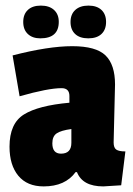

<svg xmlns="http://www.w3.org/2000/svg" viewBox="-20 -656 476 686"><path d="M391 -354 386 -147Q386 -128 395.5 -121.5Q405 -115 428 -115L413 6Q355 10 349 10Q275 10 255 -41H250Q213 10 136 10Q77 10 45.5 -28Q14 -66 14 -132Q14 -215 65.5 -247Q117 -279 228 -289V-313Q228 -341 200 -341Q152 -341 50 -312L25 -458Q153 -491 238 -491Q323 -491 357 -458Q391 -425 391 -354ZM198 -107Q235 -107 235 -146V-195Q198 -190 182.5 -179.5Q167 -169 167 -144Q167 -107 198 -107ZM190 -578Q190 -519 124 -519Q96 -519 79.5 -534.5Q63 -550 63 -577.5Q63 -605 79.5 -620.5Q96 -636 126 -636Q156 -636 173 -620.5Q190 -605 190 -578ZM295.5 -519Q265 -519 248.5 -534.5Q232 -550 232 -577.5Q232 -605 249 -620.5Q266 -636 296 -636Q326 -636 342.5 -620.5Q359 -605 359 -577.5Q359 -550 342.5 -534.5Q326 -519 295.5 -519Z"/></svg>

Font: Passion One
Style: Regular
Weight: 400
Designer: Alejandro Lo Celso
Foundry: Fontstage
Version: Version 1.001